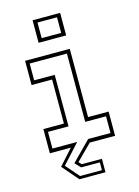

<svg xmlns="http://www.w3.org/2000/svg" viewBox="-137 -825 783 1083"><g transform="rotate(-15 255.0 -283.0)"><path d="M164.5 -618.5V-750H325.5V-618.5ZM188 -639.5H302V-730.5H188ZM187.5 184.5 106 90 187 0H64.5V-141.5H184.5V-398.5H64.5V-540H325.5V-141.5H445.5V0H297.5L207.5 90L222.5 106H340V184.5ZM196 168H323.5V122.5H214.5L183.5 90L294 -22H424.5V-119.5H303V-518.5H85.5V-420.5H205.5V-119.5H85.5V-22H230L128 90Z"/></g></svg>

Font: Tourney Expanded ExtraLight
Style: Regular
Weight: 200
Width: 7
Designer: Tyler Finck
Foundry: Etcetera Type Co
Version: Version 1.010; ttfautohint (v1.8.3)